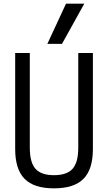

<svg xmlns="http://www.w3.org/2000/svg" viewBox="-20 -1020 590 1050"><path d="M275 10Q166 10 114.5 -42Q63 -94 63 -205V-730H143V-212Q143 -132 174 -97Q205 -62 275 -62Q346 -62 377 -97Q408 -132 408 -212V-730H488V-205Q488 -94 436.5 -42Q385 10 275 10ZM319 -780H239L341 -1000H441Z"/></svg>

Font: M PLUS Code Latin SemiExpanded
Style: Regular
Weight: 400
Width: 6
Designer: Coji Morishita
Foundry: UNDERFOREST DESIGN
Version: Version 1.002; ttfautohint (v1.8.3)